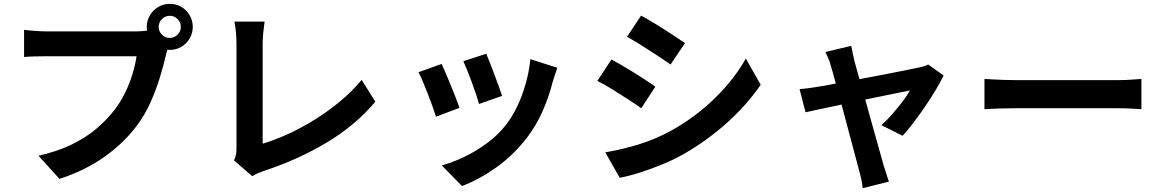

<svg xmlns="http://www.w3.org/2000/svg" viewBox="-20 -873 6040 997"><path d="M804 -733Q804 -710 821 -693Q838 -676 862 -676Q885 -676 902 -693Q919 -710 919 -733Q919 -757 902 -774Q885 -791 862 -791Q838 -791 821 -774Q804 -757 804 -733ZM742 -733Q742 -766 758.5 -793.5Q775 -821 802 -837Q829 -853 862 -853Q895 -853 922 -837Q949 -821 965 -793.5Q981 -766 981 -733Q981 -701 965 -673.5Q949 -646 922 -630Q895 -614 862 -614Q859 -614 855.5 -614Q852 -614 849 -615Q847 -607 845 -599.5Q843 -592 841 -585Q830 -536 810.5 -472Q791 -408 762 -342.5Q733 -277 691 -221Q624 -131 523.5 -59.5Q423 12 289 56L180 -64Q279 -87 352 -122.5Q425 -158 478.5 -203Q532 -248 572 -299Q605 -341 629 -390Q653 -439 668 -488.5Q683 -538 689 -581H224Q190 -581 157 -580Q124 -579 105 -577V-718Q127 -715 163 -712.5Q199 -710 224 -710H687Q698 -710 713 -711Q728 -712 744 -714Q743 -719 742.5 -723.5Q742 -728 742 -733Z M1195 -40Q1204 -59 1206 -73.5Q1208 -88 1208 -105V-647Q1208 -676 1205 -707.5Q1202 -739 1197 -761H1354Q1350 -732 1347 -704Q1344 -676 1344 -647V-127Q1405 -145 1474.5 -176.5Q1544 -208 1614 -251.5Q1684 -295 1747 -347.5Q1810 -400 1858 -458L1929 -345Q1826 -222 1676 -132.5Q1526 -43 1349 15Q1339 19 1323 25Q1307 31 1290 42Z M2505 -594Q2512 -578 2523.5 -548.5Q2535 -519 2547.5 -485.5Q2560 -452 2571 -422Q2582 -392 2587 -375L2467 -333Q2463 -351 2453 -380.5Q2443 -410 2431 -443Q2419 -476 2407 -506Q2395 -536 2386 -555ZM2874 -521Q2865 -497 2860 -480Q2855 -463 2850 -448Q2831 -372 2798 -296.5Q2765 -221 2714 -155Q2644 -65 2555.5 -2.5Q2467 60 2379 93L2274 -14Q2329 -29 2390 -58Q2451 -87 2508 -129Q2565 -171 2606 -223Q2640 -266 2666.5 -322Q2693 -378 2710.5 -441Q2728 -504 2734 -566ZM2273 -541Q2282 -522 2295 -492Q2308 -462 2321.5 -428.5Q2335 -395 2347 -364.5Q2359 -334 2366 -313L2244 -267Q2238 -287 2226.5 -319Q2215 -351 2201.5 -386Q2188 -421 2175 -451.5Q2162 -482 2153 -498Z M3309 -792Q3342 -774 3385.5 -747.5Q3429 -721 3470 -694Q3511 -667 3537 -649L3462 -538Q3434 -558 3393.5 -584.5Q3353 -611 3311 -637.5Q3269 -664 3236 -682ZM3123 -82Q3207 -96 3294.5 -122.5Q3382 -149 3464 -194Q3592 -265 3692.5 -363.5Q3793 -462 3853 -569L3930 -433Q3860 -330 3757.5 -237.5Q3655 -145 3532 -74Q3481 -45 3420.5 -20Q3360 5 3301.5 23.5Q3243 42 3198 50ZM3155 -564Q3189 -546 3232.5 -520Q3276 -494 3317 -467.5Q3358 -441 3383 -423L3310 -311Q3282 -331 3241 -357.5Q3200 -384 3158 -410Q3116 -436 3082 -453Z M4400 -635Q4403 -618 4407.5 -598.5Q4412 -579 4416 -559Q4421 -541 4428 -516Q4435 -491 4443 -462Q4507 -474 4570 -486Q4633 -498 4681.5 -508Q4730 -518 4749 -522Q4778 -527 4800 -538L4880 -481Q4864 -448 4839 -406Q4814 -364 4784 -320Q4754 -276 4723.5 -236Q4693 -196 4667 -168L4557 -223Q4583 -246 4612 -279Q4641 -312 4666.5 -345.5Q4692 -379 4705 -403Q4693 -401 4658.5 -394Q4624 -387 4575.5 -377Q4527 -367 4473 -356Q4492 -287 4511.5 -217.5Q4531 -148 4546.5 -93Q4562 -38 4569 -12Q4572 -4 4577 12Q4582 28 4587 44Q4592 60 4596 70L4460 104Q4458 84 4453 60.5Q4448 37 4442 16Q4435 -11 4420 -67Q4405 -123 4386.5 -192.5Q4368 -262 4350 -330Q4287 -317 4236.5 -306Q4186 -295 4163 -290L4132 -410Q4156 -412 4177.5 -415Q4199 -418 4224 -422Q4235 -424 4260.5 -428Q4286 -432 4320 -439Q4305 -497 4294 -532Q4289 -552 4281.5 -569.5Q4274 -587 4266 -603Z M5092 -463Q5110 -462 5138 -460.5Q5166 -459 5196.5 -458Q5227 -457 5253 -457H5790Q5825 -457 5856.5 -459.5Q5888 -462 5907 -463V-306Q5889 -307 5855.5 -309Q5822 -311 5790 -311H5253Q5210 -311 5165 -309.5Q5120 -308 5092 -306Z"/></svg>

Font: Chiron Sans HK TT
Style: Bold
Weight: 700
Designer: Ryoko NISHIZUKA 西塚涼子 (kana, bopomofo & ideographs); Paul D. Hunt (Latin, Greek & Cyrillic); Sandoll Communications 산돌커뮤니
Foundry: Adobe
Version: Version 2.022;hotconv 1.0.109;makeotfexe 2.5.65596